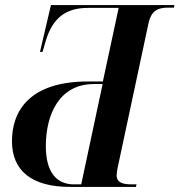

<svg xmlns="http://www.w3.org/2000/svg" viewBox="-20 -734 705 754"><path d="M255 0H514L516 -10H497C462 -10 438 -17 438 -46C438 -54 440 -66 443 -80L562 -637C573 -695 602 -704 641 -704H663L665 -714H180L137 -530H147L161 -578C188 -663 238 -703 325 -703H446L384 -414H325C98 -414 27 -300 27 -180C27 -63 105 0 255 0ZM270 -10C202 -10 160 -58 160 -160C160 -282 211 -404 349 -404H383L299 -10Z"/></svg>

Font: Noto Serif Display SemiCondensed SemiBold
Style: Italic
Weight: 600
Width: 4
Italic angle: -12°
Designer: Monotype Design Team
Foundry: Monotype Imaging Inc.
Version: Version 2.009